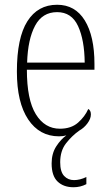

<svg xmlns="http://www.w3.org/2000/svg" viewBox="-20 -563 463 807"><path d="M289 224Q247 224 222 200Q197 176 197 124Q197 82 216.5 52Q236 22 259 6Q252 8 244.5 9Q237 10 228 10Q146 10 98.5 -61Q51 -132 51 -262Q51 -404 95 -473.5Q139 -543 220 -543Q296 -543 336.5 -477Q377 -411 377 -294V-270H93Q93 -144 130.5 -83Q168 -22 232 -22Q279 -22 308 -47.5Q337 -73 351 -105Q362 -99 362 -82Q362 -64 347.5 -44.5Q333 -25 313 -14Q282 8 257.5 39.5Q233 71 233 119Q233 159 249.5 176.5Q266 194 291 194Q316 194 343 181V211Q318 224 289 224ZM336 -300Q335 -395 308 -453.5Q281 -512 220 -512Q158 -512 127.5 -455Q97 -398 94 -300Z"/></svg>

Font: Noto Serif Sinhala Condensed ExtraLight
Style: Regular
Weight: 200
Width: 3
Designer: Jelle Bosma - Monotype Design Team
Foundry: Monotype Imaging Inc.
Version: Version 2.007; ttfautohint (v1.8.4.7-5d5b)